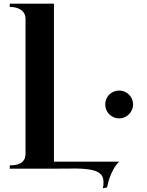

<svg xmlns="http://www.w3.org/2000/svg" viewBox="-20 -919 802 1046"><path d="M33.2 -898.9H273.9V-38.1H628.9Q610.4 -20 597.7 3.9Q585 27.8 577.1 49.8Q568.4 75.7 563 102.1L540 106.9Q542.5 98.1 543.2 89.4Q543.9 80.6 543.9 73.2Q543.9 41 523.7 25.4Q503.4 9.8 465.8 4.2Q428.2 -1.5 374 -0.7Q319.8 0 252 0H33.2V-18.1Q59.1 -18.1 75.7 -23.2Q92.3 -28.3 102.1 -37.4Q111.8 -46.4 115.5 -58.1Q119.1 -69.8 119.1 -83V-816.9Q119.1 -826.7 115.5 -837.9Q111.8 -849.1 102.3 -858.6Q92.8 -868.2 76.2 -874.5Q59.6 -880.9 33.2 -880.9ZM553.2 -350.1Q553.2 -365.7 559.1 -379.6Q564.9 -393.6 575.2 -403.8Q585.4 -414.1 599.4 -419.9Q613.3 -425.8 628.9 -425.8Q644.5 -425.8 658.4 -419.9Q672.4 -414.1 682.6 -403.8Q692.9 -393.6 699 -379.6Q705.1 -365.7 705.1 -350.1Q705.1 -334.5 699 -320.6Q692.9 -306.6 682.6 -296.4Q672.4 -286.1 658.4 -280Q644.5 -273.9 628.9 -273.9Q613.3 -273.9 599.4 -280Q585.4 -286.1 575.2 -296.4Q564.9 -306.6 559.1 -320.6Q553.2 -334.5 553.2 -350.1Z"/></svg>

Font: Uncial Antiqua
Style: Regular
Weight: 400
Version: Version 1.000